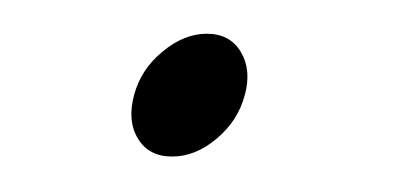

<svg xmlns="http://www.w3.org/2000/svg" viewBox="-20 -292 238 111"><path d="M79.5 -201.5Q66 -201.5 59.8 -211.8Q53.5 -222 57.5 -237Q61.5 -252 74 -262.2Q86.5 -272.5 99.5 -272.5Q113 -272.5 119.2 -262Q125.5 -251.5 121.5 -237Q117.5 -222 105.2 -211.8Q93 -201.5 79.5 -201.5Z"/></svg>

Font: Fraunces 72pt Thin
Style: Italic
Weight: 100
Italic angle: -16°
Version: Version 1.000;[b76b70a41]